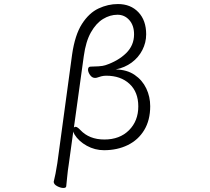

<svg xmlns="http://www.w3.org/2000/svg" viewBox="-20 -730 1040 951"><path d="M337 -459 264 78Q260 105 255 130Q250 155 247 166Q247 167 246.5 168Q246 169 246 170Q246 183 263 192Q280 201 294 201Q307 201 308 193Q310 175 313 143.5Q316 112 320 88L343 -79L345 -72L349 -64Q370 -30 410 -8Q450 14 495 14Q561 14 613 -11.5Q665 -37 694.5 -86Q724 -135 724 -204Q724 -251 704.5 -292Q685 -333 647 -359Q609 -385 553 -386Q598 -395 632 -420Q666 -445 685 -482Q704 -519 704 -560Q704 -629 665.5 -669.5Q627 -710 564 -710Q515 -710 468 -688Q421 -666 386 -611.5Q351 -557 337 -459ZM346 -98 395 -452Q405 -525 430.5 -570Q456 -615 490.5 -636Q525 -657 562 -657Q597 -657 620.5 -630.5Q644 -604 644 -560Q644 -505 604.5 -466.5Q565 -428 502 -407Q490 -403 468 -401.5Q446 -400 429 -400Q416 -400 416 -385Q416 -373 426 -358.5Q436 -344 451 -344Q456 -344 459 -345Q470 -349 481.5 -352Q493 -355 506 -355Q578 -355 621.5 -314.5Q665 -274 665 -203Q665 -131 619 -85Q573 -39 497 -39Q422 -39 378 -86Q363 -102 354 -102Q349 -102 346 -98Z"/></svg>

Font: Klee One
Style: Regular
Weight: 400
Designer: Fontworks Inc.
Foundry: Fontworks Inc.
Version: Version 1.100